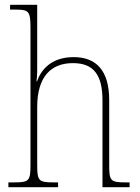

<svg xmlns="http://www.w3.org/2000/svg" viewBox="-20 -780 584 800"><path d="M15 0H222V-20H208C140 -20 135 -25 135 -95V-334C135 -460 192 -517 284 -517C372 -517 407 -466 407 -361V0H520V-20H506C439 -20 435 -26 435 -94V-363C435 -486 381 -542 287 -542C195 -542 152 -491 134 -441H132C134 -455 135 -472 135 -487V-760H22V-740H44C100 -740 107 -734 107 -663V-95C107 -25 102 -20 34 -20H15Z"/></svg>

Font: Noto Serif Armenian SemiCondensed Thin
Style: Regular
Weight: 100
Width: 4
Designer: Monotype Design Team
Foundry: Monotype Imaging Inc.
Version: Version 2.008